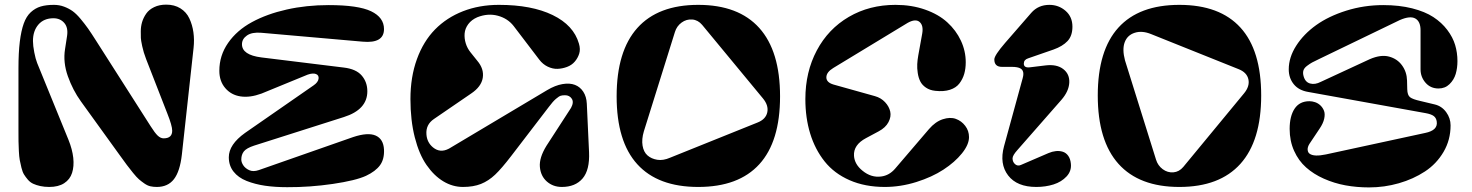

<svg xmlns="http://www.w3.org/2000/svg" viewBox="-20 -796 6385 833"><path d="M193.8 15.1Q172.4 15.1 154.8 11.2Q137.2 7.3 124 1.2Q110.8 -4.9 100.8 -16.6Q90.8 -28.3 84.2 -39.1Q77.6 -49.8 73 -68.4Q68.4 -86.9 65.7 -101.6Q63 -116.2 61.8 -140.9Q60.5 -165.5 60.3 -183.1Q60.1 -200.7 60.1 -230V-500Q60.1 -567.4 65.9 -615Q71.8 -662.6 83 -693.8Q94.2 -725.1 113.5 -742.9Q132.8 -760.7 156.5 -767.8Q180.2 -774.9 213.9 -774.9Q237.3 -774.9 258.1 -767.1Q278.8 -759.3 294.9 -747.8Q311 -736.3 329.6 -714.1Q348.1 -691.9 362.1 -672.1Q376 -652.3 397 -619.1L633.8 -248Q651.9 -219.2 664.3 -207.5Q676.8 -195.8 689.9 -195.8Q727.1 -195.8 727.1 -229Q727.1 -250.5 706.1 -303.2L613.8 -540Q602.5 -569.3 596.9 -595.9Q591.3 -622.6 591.1 -631.1Q590.8 -639.6 590.8 -660.2Q590.8 -680.7 596.4 -700Q602.1 -719.2 614.3 -736.8Q626.5 -754.4 648.9 -765.1Q671.4 -775.9 701.2 -775.9Q736.8 -775.9 762.7 -759.8Q788.6 -743.7 801.5 -716.1Q814.5 -688.5 819.1 -656Q823.7 -623.5 819.8 -587.9L769 -125Q760.7 -52.2 734.6 -18.6Q708.5 15.1 660.2 15.1Q645 15.1 632.3 12.2Q619.6 9.3 606 -0.2Q592.3 -9.8 582.8 -18.1Q573.2 -26.4 556.9 -46.4Q540.5 -66.4 530 -80.8Q519.5 -95.2 497.1 -126L331.1 -356Q295.9 -404.8 274.4 -465.3Q252.9 -525.9 262.2 -583L271 -640.1Q276.4 -676.3 258.8 -696.5Q241.2 -716.8 211.9 -716.8Q170.4 -716.8 146.7 -689.5Q123 -662.1 123 -618.2Q123 -597.7 128.7 -568.8Q134.3 -540 141.1 -522.9L276.9 -189.9Q293.9 -147.9 297.9 -111.1Q301.8 -74.2 292.7 -45.9Q283.7 -17.6 258.5 -1.2Q233.4 15.1 193.8 15.1Z M1553.7 -615.2 1113.8 -653.8Q1073.2 -657.2 1051.5 -642.1Q1029.8 -627 1029.8 -604Q1029.8 -557.6 1113.8 -546.9L1471.7 -502.9Q1524.9 -496.6 1549.3 -468.3Q1573.7 -439.9 1573.7 -399.9Q1573.7 -320.3 1471.7 -288.1L1082 -164.1Q1049.3 -153.3 1038.1 -139.2Q1026.9 -125 1026.9 -104Q1026.9 -91.8 1035.6 -78.6Q1044.4 -65.4 1061.5 -57.6Q1078.6 -49.8 1103 -58.1L1511.7 -201.2Q1576.2 -222.7 1609.9 -207.8Q1643.6 -192.9 1646 -147Q1647.9 -105.5 1628.7 -79.1Q1609.4 -52.7 1567.9 -33.2Q1523.4 -12.7 1423.8 2Q1324.2 16.6 1226.1 16.1Q1173.3 16.1 1129.9 9.8Q1086.4 3.4 1050 -11Q1013.7 -25.4 993.2 -51.5Q972.7 -77.6 972.7 -113.8Q972.7 -168.9 1043 -219.2L1340.8 -425.8Q1359.9 -439 1362.1 -454.3Q1364.3 -469.7 1350.8 -474.9Q1337.4 -480 1314.9 -472.2L1114.7 -390.1Q1064.5 -371.6 1023.7 -377.7Q982.9 -383.8 957.3 -413.8Q931.6 -443.8 931.6 -488.8Q931.6 -555.2 969.7 -609.9Q1007.8 -664.6 1073 -700Q1138.2 -735.4 1223.6 -754.6Q1309.1 -773.9 1405.8 -773.9Q1534.2 -773.9 1590.1 -747.1Q1646 -720.2 1646 -669.9Q1646 -606.9 1553.7 -615.2Z M2021.5 -568.8 2050.8 -532.2Q2080.6 -497.1 2074.5 -458.5Q2068.4 -419.9 2023.9 -390.1L1862.8 -279.8Q1826.7 -255.4 1830.1 -212.9Q1832.5 -178.2 1858.4 -156.7Q1889.2 -131.3 1926.3 -150.4Q1928.2 -151.4 1930.7 -152.8L2353.5 -404.8Q2388.7 -425.8 2420.4 -431.2Q2452.1 -436.5 2474.6 -427.7Q2497.1 -418.9 2510.7 -397.9Q2524.4 -377 2525.9 -346.2L2535.6 -136.2Q2539.1 -58.6 2507.6 -21.7Q2476.1 15.1 2417.5 15.1Q2379.4 15.1 2352.5 -8.5Q2325.7 -32.2 2322.3 -71.8Q2318.8 -111.3 2350.6 -163.1L2457.5 -328.1Q2470.7 -352.5 2460.7 -367.7Q2450.7 -382.8 2431.6 -382.8Q2419.9 -382.8 2412.6 -380.6Q2405.3 -378.4 2392.1 -367.2Q2378.9 -356 2361.8 -333L2197.8 -119.1Q2156.7 -65.4 2128.2 -38.3Q2099.6 -11.2 2066.7 2Q2033.7 15.1 1988.8 15.1Q1943.8 15.1 1903.3 -9.3Q1862.8 -33.7 1830.6 -80.1Q1798.3 -126.5 1779.5 -200.4Q1760.7 -274.4 1760.7 -366.2Q1760.7 -461.9 1788.8 -539.3Q1816.9 -616.7 1867.4 -668.2Q1918 -719.7 1988.8 -747.3Q2059.6 -774.9 2144.5 -774.9Q2286.6 -774.9 2377.7 -730.7Q2468.8 -686.5 2491.7 -606.9Q2499 -582.5 2492.9 -563.2Q2486.8 -543.9 2473.6 -528.6Q2460.4 -513.2 2439.9 -505.6Q2419.4 -498 2398.7 -497.3Q2377.9 -496.6 2356.4 -506.8Q2335 -517.1 2319.8 -537.1L2208.5 -683.1Q2182.6 -716.3 2139.6 -727.8Q2096.7 -739.3 2050.8 -721.2Q2025.9 -710.4 2011.7 -691.4Q1997.6 -672.4 1995.8 -650.9Q1994.1 -629.4 2000.7 -607.9Q2007.3 -586.4 2021.5 -568.8Z M3009.3 -774.9Q3184.1 -774.9 3274.2 -674.6Q3364.3 -574.2 3364.3 -377.9Q3364.3 -182.1 3274.4 -83.5Q3184.6 15.1 3009.3 15.1Q2834.5 15.1 2744.9 -83.5Q2655.3 -182.1 2655.3 -377.9Q2655.3 -574.2 2745.1 -674.6Q2835 -774.9 3009.3 -774.9ZM3290 -369.1 3026.4 -688Q3008.3 -709.5 2983.2 -711.4Q2958 -713.4 2937 -698Q2916 -682.6 2908.2 -657.2L2773.4 -226.1Q2763.2 -191.9 2767.8 -164.1Q2772.5 -136.2 2789.3 -121.6Q2806.2 -106.9 2831.5 -102.8Q2856.9 -98.6 2887.2 -111.8L3266.1 -264.2Q3302.2 -278.3 3308.8 -308.3Q3315.4 -338.4 3290 -369.1Z M3818.8 15.1Q3732.9 15.1 3666 -14.2Q3599.1 -43.5 3557.6 -95.7Q3516.1 -147.9 3495.1 -216.3Q3474.1 -284.7 3474.1 -366.2Q3474.1 -483.9 3523.7 -577.1Q3573.2 -670.4 3662.6 -722.7Q3752 -774.9 3865.2 -774.9Q3935.1 -774.9 3993.4 -754.4Q4051.8 -733.9 4089.8 -699.2Q4127.9 -664.6 4148.9 -619.6Q4169.9 -574.7 4169.9 -525.9Q4169.9 -498 4163.3 -475.3Q4156.7 -452.6 4142.3 -433.8Q4127.9 -415 4101.3 -406.5Q4074.7 -397.9 4038.1 -401.9Q4014.2 -404.3 3997.3 -415.8Q3980.5 -427.2 3972.7 -442.9Q3964.8 -458.5 3961.7 -479.2Q3958.5 -500 3959.5 -517.8Q3960.4 -535.6 3963.9 -555.2L3981 -649.9Q3987.3 -685.5 3969.7 -700.7Q3952.1 -715.8 3918 -696.8L3595.2 -501Q3565.4 -482.9 3565.2 -460.7Q3564.9 -438.5 3596.2 -429.2L3775.9 -378.9Q3802.2 -371.6 3819.8 -352.8Q3837.4 -334 3842.3 -312Q3847.2 -290 3834.7 -266.1Q3822.3 -242.2 3792 -226.1L3737.3 -196.8Q3682.1 -167.5 3685.1 -120.1Q3687.5 -83 3722.2 -55.2Q3759.8 -24.4 3803.2 -30.3Q3837.9 -34.7 3863.3 -64L4010.3 -235.8Q4038.1 -268.1 4070.1 -278.6Q4102.1 -289.1 4126.7 -280.3Q4151.4 -271.5 4167.7 -250Q4184.1 -228.5 4184.1 -201.2Q4184.1 -168.5 4153.3 -130.4Q4122.6 -92.3 4073.2 -60.1Q4023.9 -27.8 3955.6 -6.3Q3887.2 15.1 3818.8 15.1Z M4293.9 -538.1Q4293.9 -555.7 4340.8 -609.9L4454.1 -740.2Q4484.4 -774.9 4532.7 -774.9Q4573.2 -774.9 4603 -749Q4632.8 -723.1 4632.8 -680.2Q4632.8 -640.6 4611.6 -617.9Q4590.3 -595.2 4550.8 -581.1L4440.9 -543Q4421.9 -537.1 4421.9 -520Q4421.9 -501 4447.8 -503.9L4516.1 -512.2Q4564.9 -518.1 4593 -496.3Q4621.1 -474.6 4619.1 -437.3Q4617.2 -399.9 4585 -362.8L4394 -145Q4373 -121.6 4373 -108.9Q4373 -93.3 4384 -83.7Q4395 -74.2 4408.7 -80.1L4528.8 -131.8Q4544.9 -138.7 4560.8 -140.4Q4576.7 -142.1 4590.8 -137.7Q4605 -133.3 4614.5 -120.1Q4624 -106.9 4626 -85.9Q4629.4 -54.2 4607.4 -30.5Q4585.4 -6.8 4550.8 4.2Q4516.1 15.1 4476.1 15.1Q4392.1 15.1 4353.8 -34.9Q4315.4 -85 4335.9 -161.1L4417 -457Q4419.9 -467.3 4419.9 -475.1Q4419.9 -491.7 4407.7 -498.8Q4395.5 -505.9 4370.1 -505.9H4327.1Q4293.9 -505.9 4293.9 -538.1Z M5096.7 15.1Q4922.4 15.1 4832.5 -85.2Q4742.7 -185.5 4742.7 -381.8Q4742.7 -577.6 4832.3 -676.3Q4921.9 -774.9 5096.7 -774.9Q5272 -774.9 5361.8 -676.3Q5451.7 -577.6 5451.7 -381.8Q5451.7 -185.5 5361.6 -85.2Q5271.5 15.1 5096.7 15.1ZM5113.8 -71.8 5377.4 -391.1Q5402.8 -421.9 5396.2 -451.9Q5389.6 -481.9 5353.5 -496.1L4974.6 -647.9Q4935.1 -664.1 4903.1 -653.8Q4871.1 -643.6 4859.6 -612.8Q4848.1 -582 4860.8 -534.2L4995.6 -103Q5003.4 -77.6 5024.4 -62Q5045.4 -46.4 5070.6 -48.3Q5095.7 -50.3 5113.8 -71.8Z M5981.4 -773.9Q6050.8 -773.9 6106.7 -759.8Q6162.6 -745.6 6198.7 -721.9Q6234.9 -698.2 6259 -666.3Q6283.2 -634.3 6293.2 -600.8Q6303.2 -567.4 6303.2 -530.8Q6303.2 -501 6295.7 -475.3Q6288.1 -449.7 6268.8 -430.9Q6249.5 -412.1 6221.2 -412.1Q6186.5 -412.1 6164.8 -437Q6143.1 -461.9 6143.1 -495.1V-665Q6143.1 -702.6 6120.6 -715.6Q6098.1 -728.5 6053.2 -709L5703.1 -540Q5681.6 -529.8 5672.6 -524.9Q5663.6 -520 5650.9 -510.5Q5638.2 -501 5635 -490.5Q5631.8 -480 5635.3 -466.8Q5642.1 -439.9 5663.6 -433.8Q5685.1 -427.7 5710.4 -440.9L5922.4 -539.1Q5970.7 -560.1 6006.3 -550.5Q6042 -541 6062.7 -512.5Q6083.5 -483.9 6084.5 -446.8L6085.4 -409.2Q6085.9 -383.3 6097.4 -374.3Q6108.9 -365.2 6142.1 -357.9L6205.1 -342.8Q6235.4 -335.4 6254.4 -309.3Q6273.4 -283.2 6273.4 -252Q6273.4 -189 6242.9 -137Q6212.4 -85 6162.1 -52Q6111.8 -19 6049.1 -1Q5986.3 17.1 5919.4 17.1Q5866.2 17.1 5817.1 8.1Q5768.1 -1 5723.6 -20.8Q5679.2 -40.5 5646.5 -69.6Q5613.8 -98.6 5594.5 -141.6Q5575.2 -184.6 5575.2 -236.8Q5575.2 -292 5596.7 -324.5Q5618.2 -356.9 5661.1 -356.9Q5673.3 -356.9 5686 -352.5Q5698.7 -348.1 5709 -338.4Q5719.2 -328.6 5724.4 -314.9Q5729.5 -301.3 5725.1 -281Q5720.7 -260.7 5705.1 -237.8L5661.1 -171.9Q5652.3 -157.7 5653.3 -146Q5654.3 -134.3 5662.1 -128.9Q5681.2 -115.2 5732.4 -126L6163.1 -219.2Q6218.8 -230.5 6213.4 -268.1Q6211.4 -284.2 6200.4 -292.5Q6189.5 -300.8 6165 -305.2L5656.2 -397Q5614.7 -403.8 5593 -430.7Q5571.3 -457.5 5571.3 -495.1Q5571.3 -546.9 5603.5 -597.4Q5635.7 -647.9 5689.9 -686.8Q5744.1 -725.6 5821 -749.8Q5897.9 -773.9 5981.4 -773.9Z"/></svg>

Font: Pilowlava
Style: Regular
Weight: 400
Designer: Anton Moglia, Jérémy Landes, Maksym Kobuzan (Cyrillic), Velvetyne Type Foundry
Foundry: Anton Moglia, Jérémy Landes, Velvetyne Type Foundry
Version: Version 1.001;hotconv 1.0.109;makeotfexe 2.5.65596